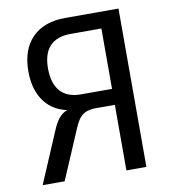

<svg xmlns="http://www.w3.org/2000/svg" viewBox="-80 -774 744 842"><g transform="rotate(-10 292.0 -352.5)"><path d="M42 0 140 -230Q156 -269 176.5 -288Q197 -307 222 -309L236 -310L234 -302Q184 -305 146 -329.5Q108 -354 87.5 -398Q67 -442 67 -502Q67 -599 119.5 -652Q172 -705 266 -705H504V0H415V-292H332Q307 -292 289 -285.5Q271 -279 258 -263Q245 -247 234 -220L140 0ZM277 -363H415V-632H279Q217 -632 185.5 -599Q154 -566 154 -500Q154 -433 185 -398Q216 -363 277 -363Z"/></g></svg>

Font: Nunito Sans 10pt Condensed Medium
Style: Regular
Weight: 500
Width: 3
Designer: Vernon Adams
Foundry: Vernon Adams
Version: Version 3.101;gftools[0.9.27]